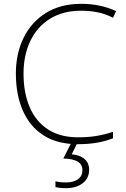

<svg xmlns="http://www.w3.org/2000/svg" viewBox="-20 -744 658 1004"><path d="M405 -688Q309 -688 241.5 -646Q174 -604 138.5 -529.5Q103 -455 103 -359Q103 -259 135 -184Q167 -109 230.5 -67.5Q294 -26 389 -26Q445 -26 489.5 -34Q534 -42 571 -55V-21Q536 -7 491 1.5Q446 10 387 10Q280 10 208 -36Q136 -82 99.5 -165.5Q63 -249 63 -360Q63 -464 103.5 -546.5Q144 -629 220.5 -676.5Q297 -724 405 -724Q505 -724 587 -686L571 -651Q531 -672 489 -680Q447 -688 405 -688ZM446 144Q446 188 412.5 214Q379 240 325 240Q291 240 270 234V204Q282 207 295 208.5Q308 210 326 210Q364 210 387.5 193.5Q411 177 411 145Q411 87 311 85L354 0H386L355 63Q396 66 421 86.5Q446 107 446 144Z"/></svg>

Font: Noto Sans Devanagari ExtraLight
Style: Regular
Weight: 200
Designer: Jelle Bosma - Monotype Design Team
Foundry: Monotype Imaging Inc.
Version: Version 2.004; ttfautohint (v1.8.4.7-5d5b)